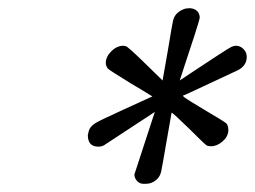

<svg xmlns="http://www.w3.org/2000/svg" viewBox="-20 -770 624 470"><path d="M239 -616Q239 -631 252.5 -644.5Q266 -658 282 -658Q283 -658 285 -657.5Q287 -657 288 -657Q293 -656 335 -615L378 -573Q384 -606 391 -647Q401 -708 403.5 -719Q406 -730 413 -737Q421 -745 434 -749Q435 -749 439 -749.5Q443 -750 445 -750Q467 -748 469 -728Q469 -723 456.5 -684.5Q444 -646 432 -610L420 -573L450 -593Q480 -613 511.5 -633.5Q543 -654 546 -655Q552 -658 558 -658Q568 -658 576 -650Q584 -642 584 -631Q584 -609 562 -598Q555 -595 492.5 -565.5Q430 -536 428 -536Q427 -535 433 -530.5Q439 -526 479 -502Q530 -472 534 -468Q539 -463 539 -450Q538 -435 524.5 -423.5Q511 -412 497 -412Q489 -412 486 -414Q482 -416 442 -456Q400 -497 400 -494L387 -420Q377 -361 374.5 -350Q372 -339 365 -332Q353 -320 336 -320H331Q322 -320 315.5 -327Q309 -334 309 -343L359 -496L234 -414Q228 -411 221 -411Q195 -411 195 -439Q197 -450 199 -454Q204 -463 215 -469.5Q226 -476 283 -502L353 -534Q329 -549 300 -566Q248 -598 244 -602Q239 -609 239 -616Z"/></svg>

Font: KaTeX_Main
Style: Italic
Weight: 400
Version: Version 1.1; ttfautohint (v1.3)